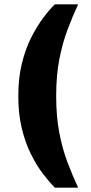

<svg xmlns="http://www.w3.org/2000/svg" viewBox="-20 -755 423 892"><path d="M65 -309Q65 -392 81.5 -459.5Q98 -527 124.5 -579.5Q151 -632 180 -671Q209 -710 235 -735H343Q317 -679 293.5 -616.5Q270 -554 255.5 -478.5Q241 -403 241 -309ZM235 117Q209 91 180 53Q151 15 124.5 -37.5Q98 -90 81.5 -157.5Q65 -225 65 -309H241Q241 -214 255.5 -138.5Q270 -63 293.5 -1Q317 61 343 117Z"/></svg>

Font: Montagu Slab 24pt
Style: Bold
Weight: 700
Designer: Florian Karsten
Foundry: Florian Karsten
Version: Version 1.000